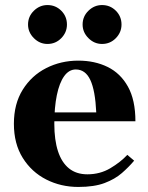

<svg xmlns="http://www.w3.org/2000/svg" viewBox="-20 -730 584 760"><path d="M326 -40Q376 -40 416.5 -64Q457 -88 484 -117L511 -94Q490 -69 462.5 -45Q435 -21 394 -5.5Q353 10 290 10Q221 10 163 -19.5Q105 -49 70 -105Q35 -161 35 -240Q35 -319 70 -375Q105 -431 163 -460.5Q221 -490 290 -490Q355 -490 406 -465Q457 -440 486.5 -387Q516 -334 516 -250H160V-285H361Q357 -372 337.5 -413.5Q318 -455 280 -455Q253 -455 234 -428.5Q215 -402 205 -353.5Q195 -305 195 -240Q195 -176 209.5 -131.5Q224 -87 253 -63.5Q282 -40 326 -40ZM383.9 -556Q353 -556 330 -579.1Q307 -602.1 307 -632.9Q307 -665 330.1 -687.5Q353.1 -710 383.9 -710Q416 -710 438.5 -687.6Q461 -665.1 461 -632.9Q461 -602 438.6 -579Q416.1 -556 383.9 -556ZM167.9 -556Q137 -556 114 -579.1Q91 -602.1 91 -632.9Q91 -665 114.1 -687.5Q137.1 -710 167.9 -710Q200 -710 222.5 -687.6Q245 -665.1 245 -632.9Q245 -602 222.6 -579Q200.1 -556 167.9 -556Z"/></svg>

Font: Brygada 1918
Style: Regular
Weight: 400
Designer: Mateusz Machalski | Borys Kosmynka | Przemek Hoffer
Foundry: NIEPODLEGLA 2018
Version: Version 3.006